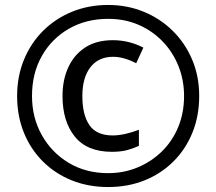

<svg xmlns="http://www.w3.org/2000/svg" viewBox="-20 -837 872 774"><path d="M416 -83Q336 -83 269 -110Q202 -137 152.5 -186.5Q103 -236 76 -303Q49 -370 49 -450Q49 -529 76.5 -596Q104 -663 153.5 -712.5Q203 -762 270 -789.5Q337 -817 416 -817Q492 -817 558.5 -790Q625 -763 675.5 -713.5Q726 -664 754.5 -597Q783 -530 783 -450Q783 -370 756 -303Q729 -236 679.5 -186.5Q630 -137 563 -110Q496 -83 416 -83ZM416 -139Q479 -139 534.5 -162Q590 -185 632.5 -226.5Q675 -268 698.5 -325Q722 -382 722 -450Q722 -514 699.5 -570.5Q677 -627 635.5 -670Q594 -713 538.5 -737Q483 -761 416 -761Q327 -761 257.5 -721Q188 -681 148.5 -611Q109 -541 109 -450Q109 -363 148.5 -292.5Q188 -222 257 -180.5Q326 -139 416 -139ZM431 -225Q331 -225 281.5 -286.5Q232 -348 232 -450Q232 -515 255.5 -566Q279 -617 324 -646Q369 -675 435 -675Q500 -675 558 -645L529 -582Q479 -608 436 -608Q377 -608 344.5 -566Q312 -524 312 -450Q312 -374 340.5 -332.5Q369 -291 435 -291Q458 -291 486.5 -297.5Q515 -304 540 -314V-249Q516 -238 491 -231.5Q466 -225 431 -225Z"/></svg>

Font: Noto Sans Telugu UI Medium
Style: Regular
Weight: 500
Designer: Jelle Bosma - Monotype Design Team
Foundry: Monotype Imaging Inc.
Version: Version 2.005; ttfautohint (v1.8.4.7-5d5b)